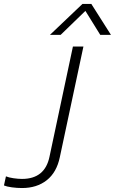

<svg xmlns="http://www.w3.org/2000/svg" viewBox="-36 -934 580 969"><path d="M380 -914H425L524 -758H470L395 -879L270 -758H216ZM-16 2 -6 -44Q8 -38 32 -34.5Q56 -31 75 -31Q191 -31 214 -144L332 -699H385L266 -141Q250 -64 200 -24.5Q150 15 75 15Q50 15 24 11.5Q-2 8 -16 2Z"/></svg>

Font: Prompt ExtraLight
Style: Italic
Weight: 275
Italic angle: -12°
Designer: Katatrad Team
Foundry: CadsonDemak
Version: Version 1.000